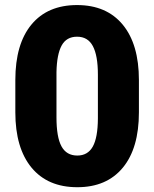

<svg xmlns="http://www.w3.org/2000/svg" viewBox="-20 -741 619 770"><path d="M537.1 -290.5Q537.1 -146.5 472.4 -68.4Q407.7 9.8 290 9.8Q171.4 9.8 106.4 -68.8Q41.5 -147.5 41.5 -290.5V-420.4Q41.5 -564.5 106.2 -642.6Q170.9 -720.7 289.1 -720.7Q407.2 -720.7 472.2 -642.1Q537.1 -563.5 537.1 -419.9ZM372.6 -441.4Q372.6 -518.1 352.5 -555.9Q332.5 -593.8 289.1 -593.8Q246.6 -593.8 227.3 -558.6Q208 -523.4 206.5 -452.1V-270.5Q206.5 -190.9 226.6 -154.1Q246.6 -117.2 290 -117.2Q332 -117.2 352.1 -153.1Q372.1 -189 372.6 -265.6Z"/></svg>

Font: TypoPRO Roboto
Style: Regular
Weight: 900
Designer: Google
Version: Version 2.136; 2016